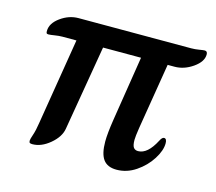

<svg xmlns="http://www.w3.org/2000/svg" viewBox="-77 -565 752 669"><g transform="rotate(15 299.5 -230.5)"><path d="M433 -151Q428 -119 428 -107Q428 -87 433.5 -79.5Q439 -72 450 -72Q484 -72 512 -126Q519 -140 526 -140Q536 -140 536 -123Q536 -97 516 -65.5Q496 -34 463.5 -12Q431 10 394 10Q361 10 346 -10.5Q331 -31 331 -75Q331 -104 339 -155L376 -389H239L187 -82Q182 -52 151 -26Q120 0 88 0Q81 0 78.5 -2Q76 -4 76 -10Q76 -15 82 -32.5Q88 -50 92 -77L143 -389H93Q80 -389 65 -386.5Q50 -384 43 -384Q38 -384 36.5 -386Q35 -388 35 -394Q35 -422 65.5 -444Q96 -466 130 -466H536Q550 -466 564.5 -468.5Q579 -471 584 -471Q594 -471 594 -459Q594 -433 562.5 -411Q531 -389 497 -389H472Z"/></g></svg>

Font: Charm
Style: Bold
Weight: 700
Designer: Katatrad Aksorn Co.,Ltd.
Foundry: Cadson Demak Co.,Ltd.
Version: Version 1.001